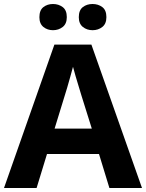

<svg xmlns="http://www.w3.org/2000/svg" viewBox="-20 -940 730 960"><path d="M527 0 475 -170H215L163 0H0L252 -717H437L690 0ZM387 -463Q382 -480 374 -506Q366 -532 358 -559Q350 -586 345 -606Q340 -586 331.5 -556.5Q323 -527 315.5 -500.5Q308 -474 304 -463L253 -297H439ZM177 -854Q177 -889 197 -904.5Q217 -920 244.9 -920Q272.8 -920 293.4 -904.6Q314 -889.2 314 -854.4Q314 -821 293.4 -805Q272.8 -789 244.9 -789Q217 -789 197 -805.2Q177 -821.5 177 -854ZM374 -854Q374 -889 394.1 -904.5Q414.3 -920 442.6 -920Q471 -920 491.5 -904.6Q512 -889.2 512 -854.4Q512 -821 491.4 -805Q470.9 -789 443 -789Q414.5 -789 394.3 -805.2Q374 -821.5 374 -854Z"/></svg>

Font: Noto Sans Devanagari
Style: Regular
Weight: 400
Designer: Jelle Bosma - Monotype Design Team
Foundry: Monotype Imaging Inc.
Version: Version 2.003